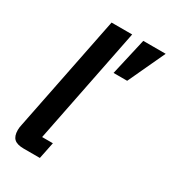

<svg xmlns="http://www.w3.org/2000/svg" viewBox="-181 -834 828 928"><g transform="rotate(30 233.0 -370.0)"><path d="M101 0Q64 0 47.5 -15Q31 -30 31 -64Q31 -71 32 -79Q33 -87 35 -95L164 -740H279L150 -93H210L191 0ZM370 -534H294L341 -740H466Z"/></g></svg>

Font: IBM Plex Sans Cond SmBld
Style: Italic
Weight: 600
Width: 3
Italic angle: -11°
Designer: Mike Abbink, Paul van der Laan, Pieter van Rosmalen
Foundry: Bold Monday
Version: Version 1.3